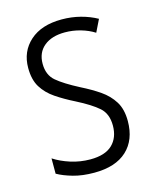

<svg xmlns="http://www.w3.org/2000/svg" viewBox="-90 -605 547 677"><g transform="rotate(-15 184.0 -266.0)"><path d="M332 -136Q332 -67 290.5 -28.5Q249 10 171 10Q128 10 94.5 0.5Q61 -9 38 -22V-78Q64 -61 98.5 -50Q133 -39 170 -39Q224 -39 250.5 -64.5Q277 -90 277 -134Q277 -177 251 -200Q225 -223 172 -250Q134 -269 104.5 -289Q75 -309 58 -336.5Q41 -364 41 -407Q41 -467 83 -504.5Q125 -542 199 -542Q235 -542 267.5 -533.5Q300 -525 327 -510L305 -465Q283 -479 255 -487Q227 -495 198 -495Q150 -495 122 -472Q94 -449 94 -408Q94 -367 120.5 -344.5Q147 -322 201 -294Q239 -275 268 -255Q297 -235 314.5 -207Q332 -179 332 -136Z"/></g></svg>

Font: Noto Sans Ethiopic Condensed Light
Style: Regular
Weight: 300
Width: 3
Designer: Monotype Design Team
Foundry: Monotype Imaging Inc.
Version: Version 2.102; ttfautohint (v1.8.4.7-5d5b)